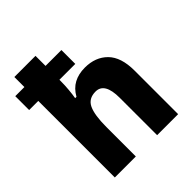

<svg xmlns="http://www.w3.org/2000/svg" viewBox="-208 -893 1027 1027"><g transform="rotate(-45 305.0 -380.0)"><path d="M228 -760V-684H348V-579H228V-569Q228 -538 225 -505Q222 -472 218 -450H228Q251 -491 286.5 -510Q322 -529 370 -529Q450 -529 498.5 -480Q547 -431 547 -329V0H388V-283Q388 -398 320 -398Q267 -398 247 -355.5Q227 -313 227 -223V0H68V-579H-1V-684H68V-760Z"/></g></svg>

Font: Noto Sans Gujarati SemiCondensed ExtraBold
Style: Regular
Weight: 800
Width: 4
Designer: Jelle Bosma - Monotype Design Team, Universal Thirst
Foundry: Monotype Imaging Inc.
Version: Version 2.106; ttfautohint (v1.8.4.7-5d5b)